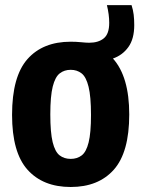

<svg xmlns="http://www.w3.org/2000/svg" viewBox="-20 -718 551 748"><path d="M255.5 10.5Q147.5 10.5 87.2 -56.8Q27 -124 27 -270.5Q27 -420 87 -487.8Q147 -555.5 255.5 -555.5Q276.5 -555.5 296.2 -553.5Q316 -551.5 327.5 -551.5Q363.5 -551.5 384.5 -568.8Q405.5 -586 405.5 -629Q405.5 -661.5 396.5 -698H492.5Q498.5 -679.5 500.8 -660.8Q503 -642 503 -620.5Q503 -566.5 480.2 -534.8Q457.5 -503 420 -490Q483.5 -419.5 483.5 -272Q483.5 -124.5 423.5 -57Q363.5 10.5 255.5 10.5ZM255.5 -99Q280.5 -99 298.2 -112.5Q316 -126 325.2 -163Q334.5 -200 334.5 -270Q334.5 -342 325 -380.2Q315.5 -418.5 297.8 -432.2Q280 -446 255.5 -446Q230.5 -446 212.8 -432.2Q195 -418.5 185.5 -381Q176 -343.5 176 -272.5Q176 -201.5 185.2 -164Q194.5 -126.5 212.2 -112.8Q230 -99 255.5 -99Z"/></svg>

Font: Encode Sans Condensed Condensed
Style: Bold
Weight: 700
Width: 3
Designer: Multiple Designers
Foundry: Impallari Type
Version: Version 3.000; ttfautohint (v1.8.3) -l 8 -r 50 -G 200 -x 14 